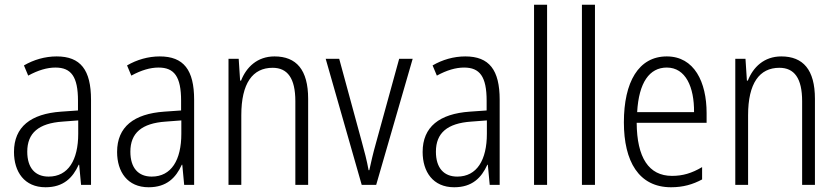

<svg xmlns="http://www.w3.org/2000/svg" viewBox="-20 -780 3529 810"><path d="M219 -542C170 -542 122 -528 81 -504L99 -461C141 -484 179 -495 214 -495C280 -495 309 -457 309 -355V-314L238 -309C110 -300 39 -245 39 -139C39 -55 83 10 172 10C248 10 287 -30 312 -85H314L322 0H364V-359C364 -485 320 -542 219 -542ZM244 -267 310 -272V-216C310 -105 268 -35 185 -35C129 -35 95 -71 95 -140C95 -219 143 -260 244 -267Z M654 -542C605 -542 557 -528 516 -504L534 -461C576 -484 614 -495 649 -495C715 -495 744 -457 744 -355V-314L673 -309C545 -300 474 -245 474 -139C474 -55 518 10 607 10C683 10 722 -30 747 -85H749L757 0H799V-359C799 -485 755 -542 654 -542ZM679 -267 745 -272V-216C745 -105 703 -35 620 -35C564 -35 530 -71 530 -140C530 -219 578 -260 679 -267Z M1138 -542C1065 -542 1019 -496 997 -440H993L987 -532H944V0H998V-294C998 -429 1046 -494 1130 -494C1193 -494 1226 -450 1226 -353V0H1280V-363C1280 -486 1230 -542 1138 -542Z M1506 0H1567L1721 -532H1664L1566 -176C1554 -134 1545 -94 1538 -62H1535C1528 -102 1517 -143 1506 -183L1411 -532H1354Z M1943 -542C1894 -542 1846 -528 1805 -504L1823 -461C1865 -484 1903 -495 1938 -495C2004 -495 2033 -457 2033 -355V-314L1962 -309C1834 -300 1763 -245 1763 -139C1763 -55 1807 10 1896 10C1972 10 2011 -30 2036 -85H2038L2046 0H2088V-359C2088 -485 2044 -542 1943 -542ZM1968 -267 2034 -272V-216C2034 -105 1992 -35 1909 -35C1853 -35 1819 -71 1819 -140C1819 -219 1867 -260 1968 -267Z M2288 0V-760H2233V0Z M2490 0V-760H2435V0Z M2793 -542C2674 -542 2612 -434 2612 -264C2612 -99 2675 10 2811 10C2862 10 2903 -2 2942 -23V-75C2898 -49 2860 -38 2815 -38C2717 -38 2667 -115 2666 -262H2961V-303C2961 -434 2909 -542 2793 -542ZM2793 -495C2873 -495 2909 -412 2908 -307H2668C2675 -432 2720 -495 2793 -495Z M3276 -542C3203 -542 3157 -496 3135 -440H3131L3125 -532H3082V0H3136V-294C3136 -429 3184 -494 3268 -494C3331 -494 3364 -450 3364 -353V0H3418V-363C3418 -486 3368 -542 3276 -542Z"/></svg>

Font: Noto Sans Devanagari Condensed Light
Style: Regular
Weight: 300
Width: 3
Designer: Jelle Bosma - Monotype Design Team
Foundry: Monotype Imaging Inc.
Version: Version 2.004